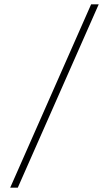

<svg xmlns="http://www.w3.org/2000/svg" viewBox="-20 -760 513 885"><path d="M62 105H27L400 -740H435Z"/></svg>

Font: BioRhyme SemiExpanded ExtraLight
Style: Regular
Weight: 250
Width: 6
Designer: Aoife Mooney
Foundry: Aoife Mooney Type
Version: Version 1.600;gftools[0.9.33]